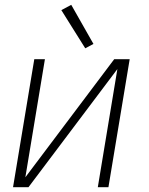

<svg xmlns="http://www.w3.org/2000/svg" viewBox="-20 -775 616 795"><path d="M34 0H98L466 -489L385 0H429L517 -530H453L85 -41L166 -530H122ZM333 -575 367 -593 275 -755 234 -733Z"/></svg>

Font: Iosevka Sparkle XLtObl
Style: Regular
Weight: 200
Italic angle: -9°
Designer: Belleve Invis
Foundry: Belleve Invis
Version: Version 4.5.0; ttfautohint (v1.8.3)